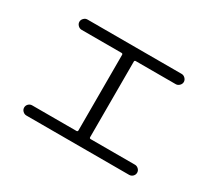

<svg xmlns="http://www.w3.org/2000/svg" viewBox="-129 -929 1258 1138"><g transform="rotate(30 500.0 -360.0)"><path d="M148.4 -23.4Q134.8 -23.4 124 -33.7Q113.3 -43.9 113.3 -58.1Q113.3 -72.3 123.5 -82.5Q133.8 -92.8 148.4 -92.8H451.2Q460 -92.8 460 -101.6V-618.2Q460 -627 451.2 -627H177.7Q164.1 -627 153.3 -637.7Q142.6 -648.4 142.6 -662.1Q142.6 -675.8 153.3 -686.5Q164.1 -697.3 177.7 -697.3H822.3Q835.9 -697.3 846.7 -686.5Q857.4 -675.8 857.4 -662.1Q857.4 -648.4 846.7 -637.7Q835.9 -627 822.3 -627H548.8Q540 -627 540 -618.2V-101.6Q540 -92.8 548.8 -92.8H851.6Q865.2 -92.8 876 -82.5Q886.7 -72.3 886.7 -58.1Q886.7 -43.9 876.5 -33.7Q866.2 -23.4 851.6 -23.4Z"/></g></svg>

Font: Rounded Mgen+ 1mn regular
Style: Regular
Weight: 400
Designer: [Source Han Sans]
Ryoko NISHIZUKA  (kana & ideographs); Paul D. Hunt (Latin, Greek & Cyrillic); Wenlong ZHANG  (bopomofo
Version: Version 1.059.20150602